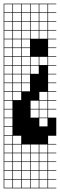

<svg xmlns="http://www.w3.org/2000/svg" viewBox="-20 -785 326 1043"><path d="M0 238.1V-765.1H285.7V-761.9H241.3V-717.5H285.7V-714.3H241.3V-669.8H285.7V-666.7H241.3V-622.2H285.7V-619H241.3V-574.6H285.7V-571.4H241.3V-527H285.7V-523.8H241.3V-479.4H285.7V-476.2H241.3V-431.7H285.7V-428.6H241.3V-384.1H285.7V-381H241.3V-336.5H285.7V-333.3H241.3V-288.9H285.7V-285.7H241.3V-241.3H285.7V-238.1H241.3V-193.7H285.7V-190.5H241.3V-146H285.7V-47.6H241.3V-3.2H285.7V0H241.3V44.4H285.7V47.6H241.3V92.1H285.7V95.2H241.3V139.7H285.7V142.9H241.3V187.3H285.7V190.5H241.3V234.9H285.7V238.1ZM193.7 -717.5H238.1V-761.9H193.7ZM146 -717.5H190.5V-761.9H146ZM98.4 -717.5H142.9V-761.9H98.4ZM50.8 -717.5H95.2V-761.9H50.8ZM3.2 -717.5H47.6V-761.9H3.2ZM193.7 -669.8H238.1V-714.3H193.7ZM146 -669.8H190.5V-714.3H146ZM98.4 -669.8H142.9V-714.3H98.4ZM50.8 -669.8H95.2V-714.3H50.8ZM3.2 -669.8H47.6V-714.3H3.2ZM193.7 -622.2H238.1V-666.7H193.7ZM146 -622.2H190.5V-666.7H146ZM98.4 -622.2H142.9V-666.7H98.4ZM3.2 -622.2H47.6V-666.7H3.2ZM50.8 -622.2H95.2V-666.7H50.8ZM193.7 -574.6H238.1V-619H193.7ZM146 -574.6H190.5V-619H146ZM98.4 -574.6H142.9V-619H98.4ZM3.2 -574.6H47.6V-619H3.2ZM50.8 -574.6H95.2V-619H50.8ZM98.4 -527H142.9V-571.4H98.4ZM3.2 -527H47.6V-571.4H3.2ZM50.8 -527H95.2V-571.4H50.8ZM98.4 -479.4H142.9V-523.8H98.4ZM3.2 -479.4H47.6V-523.8H3.2ZM50.8 -479.4H95.2V-523.8H50.8ZM190.5 -476.2H146V-431.7H190.5ZM50.8 -431.7H95.2V-476.2H50.8ZM193.7 -431.7H238.1V-476.2H193.7ZM3.2 -431.7H47.6V-476.2H3.2ZM98.4 -431.7H142.9V-476.2H98.4ZM50.8 -384.1H95.2V-428.6H50.8ZM3.2 -384.1H47.6V-428.6H3.2ZM146 -384.1H190.5V-428.6H146ZM98.4 -384.1H142.9V-428.6H98.4ZM50.8 -336.5H95.2V-381H50.8ZM98.4 -336.5H142.9V-381H98.4ZM3.2 -336.5H47.6V-381H3.2ZM50.8 -288.9H95.2V-333.3H50.8ZM98.4 -288.9H142.9V-333.3H98.4ZM3.2 -288.9H47.6V-333.3H3.2ZM50.8 -241.3H95.2V-285.7H50.8ZM193.7 -241.3H238.1V-285.7H193.7ZM3.2 -241.3H47.6V-285.7H3.2ZM193.7 -193.7H238.1V-238.1H193.7ZM146 -193.7H190.5V-238.1H146ZM3.2 -193.7H47.6V-238.1H3.2ZM193.7 -146H238.1V-190.5H193.7ZM146 -146H190.5V-190.5H146ZM3.2 -146H47.6V-190.5H3.2ZM3.2 -98.4H47.6V-142.9H3.2ZM193.7 -98.4H238.1V-142.9H193.7ZM3.2 -50.8H47.6V-95.2H3.2ZM50.8 -3.2H95.2V-47.6H50.8ZM3.2 -3.2H47.6V-47.6H3.2ZM146 44.4H190.5V0H146ZM98.4 44.4H142.9V0H98.4ZM3.2 44.4H47.6V0H3.2ZM193.7 44.4H238.1V0H193.7ZM50.8 44.4H95.2V0H50.8ZM146 92.1H190.5V47.6H146ZM98.4 92.1H142.9V47.6H98.4ZM3.2 92.1H47.6V47.6H3.2ZM193.7 92.1H238.1V47.6H193.7ZM50.8 92.1H95.2V47.6H50.8ZM146 139.7H190.5V95.2H146ZM98.4 139.7H142.9V95.2H98.4ZM193.7 139.7H238.1V95.2H193.7ZM50.8 139.7H95.2V95.2H50.8ZM3.2 139.7H47.6V95.2H3.2ZM146 187.3H190.5V142.9H146ZM98.4 187.3H142.9V142.9H98.4ZM193.7 187.3H238.1V142.9H193.7ZM50.8 187.3H95.2V142.9H50.8ZM3.2 187.3H47.6V142.9H3.2ZM146 234.9H190.5V190.5H146ZM193.7 234.9H238.1V190.5H193.7ZM50.8 234.9H95.2V190.5H50.8ZM3.2 234.9H47.6V190.5H3.2ZM98.4 234.9H142.9V190.5H98.4Z"/></svg>

Font: Jacquard 12 Charted
Style: Regular
Weight: 400
Designer: Sarah Cadigan-Fried
Version: Version 1.000